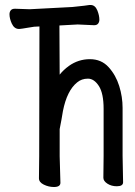

<svg xmlns="http://www.w3.org/2000/svg" viewBox="-20 -732 540 769"><path d="M256 -468Q294 -495 340 -495Q386 -495 415 -463Q444 -431 457.5 -387.5Q471 -344 471 -300V-108L473 -2Q473 14 448 14Q426 14 410 3.5Q394 -7 394 -20L395 -108V-296Q395 -358 376 -387.5Q357 -417 332 -417Q307 -417 289 -402Q248 -369 232 -287Q227 -255 219 -215V-106L222 0Q222 17 196 17Q175 17 155.5 7.5Q136 -2 136 -18L137 -107L138 -626L117 -625Q108 -624 88.5 -620.5Q69 -617 58 -616H56Q37 -616 27 -638Q18 -658 18 -675Q18 -684 23 -690.5Q28 -697 40 -697L99 -695L270 -704Q329 -710 338 -712H339H343Q361 -712 370 -690Q378 -670 378 -653Q378 -644 373 -637.5Q368 -631 357 -631Q357 -631 291 -634L218 -630L219 -433Q234 -452 256 -468Z"/></svg>

Font: Moon Stars Kai HW
Style: Bold
Weight: 700
Designer: GuiWonder
Version: Version 1.101